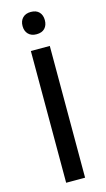

<svg xmlns="http://www.w3.org/2000/svg" viewBox="-128 -873 505 915"><g transform="rotate(-15 125.0 -415.0)"><path d="M171.7 0H78.3V-650H171.7ZM125.8 -720Q100 -720 85.4 -735Q70.8 -750 70.8 -775Q70.8 -800 85.4 -815Q100 -830 125.8 -830Q152.5 -830 166.7 -815Q180.8 -800 180.8 -775Q180.8 -750 166.7 -735Q152.5 -720 125.8 -720Z"/></g></svg>

Font: Familjen Grotesk Variable
Style: Regular
Weight: 400
Designer: Anders Wikstroem, Jonas Baeckman, Matilda Gysing, Kristian Moeller
Foundry: Familjen STHLM AB
Version: Version 2.000